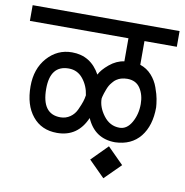

<svg xmlns="http://www.w3.org/2000/svg" viewBox="-91 -690 842 876"><g transform="rotate(10 330.5 -252.0)"><path d="M444.8 -39.1 519 35.2 444.8 108.9 371.1 35.2ZM300.8 -250Q294.9 -293 269.5 -324.7Q243.7 -356.9 203.1 -356.9Q117.2 -356.9 117.2 -248Q117.2 -130.9 203.1 -130.9Q228.5 -130.9 248.5 -145Q268.1 -158.7 278.3 -181.6Q289.6 -206.5 293.9 -220.2Q298.3 -233.4 300.8 -250ZM374 -248Q374 -208 402.8 -169.9Q432.1 -130.9 477.1 -130.9Q511.2 -130.9 532.7 -168.5Q554.2 -206.1 554.2 -253.9Q554.2 -296.9 534.2 -327.1Q514.6 -356.9 474.1 -356.9Q460 -356.9 445.8 -353Q435.5 -350.1 424.3 -342.8Q416.5 -337.9 408.2 -327.6Q399.4 -317.4 395.5 -310.1Q390.6 -301.3 386.7 -290.5Q380.9 -274.9 380.4 -272.9Q378.4 -265.1 376 -257.8ZM335.9 -352.1Q347.2 -375.5 378.9 -401.9Q410.6 -428.2 446.8 -433.1V-540H-9.8V-612.8H670.9V-540H521V-430.2Q552.2 -419.9 574.2 -395.5Q595.7 -371.6 606.4 -341.3Q618.2 -308.1 621.1 -290Q625.5 -264.2 626 -251Q626 -166.5 585 -115.2Q543.9 -64.5 469.2 -62Q374.5 -62 335.9 -150.9Q295.9 -58.1 200.2 -58.1Q127.9 -58.1 86.4 -109.4Q44.9 -160.2 44.9 -247.1Q44.9 -328.1 90.8 -379.9Q137.2 -432.1 205.1 -432.1Q292 -432.1 335.9 -352.1Z"/></g></svg>

Font: Miedinger*
Style: Book
Weight: 400
Version: Version 001.000